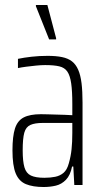

<svg xmlns="http://www.w3.org/2000/svg" viewBox="-20 -742 407 770"><path d="M155 8Q112 8 84 -3.5Q56 -15 43 -46.5Q30 -78 30 -139Q30 -195 40 -226.5Q50 -258 75 -271Q100 -284 144 -284Q155 -284 171 -283.5Q187 -283 205 -282.5Q223 -282 239.5 -281.5Q256 -281 270 -280V-325Q270 -376 265.5 -407.5Q261 -439 250 -455Q239 -471 217.5 -476Q196 -481 161 -481Q145 -481 125 -479Q105 -477 85.5 -474.5Q66 -472 52 -469V-506Q76 -511 106.5 -514.5Q137 -518 171 -518Q205 -518 229 -513Q253 -508 268.5 -496Q284 -484 293.5 -462.5Q303 -441 307 -408.5Q311 -376 311 -331V0H278L274 -74H269Q262 -39 244.5 -21Q227 -3 204 2.5Q181 8 155 8ZM158 -29Q182 -29 201.5 -33Q221 -37 235 -49Q249 -61 256 -87Q264 -115 267 -143.5Q270 -172 270 -209V-249H152Q120 -249 102 -241Q84 -233 77.5 -210Q71 -187 71 -139Q71 -95 78 -71Q85 -47 104 -38Q123 -29 158 -29ZM177 -584 124 -717V-722H170L205 -589V-584Z"/></svg>

Font: Saira ExtraCondensed ExtraLight
Style: Regular
Weight: 250
Width: 2
Designer: Hector Gatti with collaboration of the Omnibus-Type team
Foundry: Omnibus-Type
Version: Version 1.101